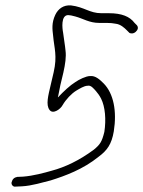

<svg xmlns="http://www.w3.org/2000/svg" viewBox="-20 -696 531 712"><path d="M23 -20C21 -11 29 -2 38 -4L61 -5C99 -7 139 -20 168 -27C222 -44 288 -68 346 -115C377 -138 394 -161 402 -209C414 -284 401 -349 365 -386C350 -401 334 -416 314 -414C299 -414 273 -401 260 -392C239 -379 217 -358 195 -335C194 -337 196 -339 196 -341C198 -352 201 -366 204 -381L215 -427C222 -458 226 -486 223 -508C221 -530 217 -550 214 -575C211 -590 205 -640 233 -640C239 -640 248 -638 259 -635C289 -627 311 -611 348 -611H376C389 -611 399 -610 409 -608C427 -606 441 -593 450 -584L458 -576C460 -573 464 -572 469 -572C479 -572 489 -581 491 -590C492 -595 490 -600 487 -603L479 -611C461 -635 431 -647 384 -647H356C312 -647 293 -670 243 -676C216 -678 196 -664 185 -641C171 -611 174 -588 177 -563C181 -517 193 -489 179 -428L168 -381C159 -342 149 -307 164 -288C177 -271 205 -292 212 -306C225 -328 245 -349 263 -360C275 -367 292 -378 305 -378C317 -381 327 -368 336 -358C342 -351 349 -342 355 -330C370 -300 374 -253 367 -207C358 -170 351 -160 328 -141C274 -101 221 -76 172 -63C144 -55 104 -44 66 -41L44 -40C33 -38 26 -32 23 -20Z"/></svg>

Font: Stray Cat
Style: SuCnObl
Weight: 400
Version: Version 1.0